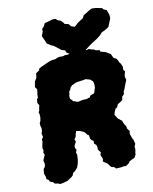

<svg xmlns="http://www.w3.org/2000/svg" viewBox="-133 -992 876 1097"><g transform="rotate(-15 304.5 -443.0)"><path d="M100 17 83 18 76 13 54 7 48 -2 30 -11 27 -21 15 -30 16 -41 10 -64 15 -89 25 -100 29 -115 26 -137 34 -152 42 -166 37 -180 42 -192 39 -207 44 -226 49 -242V-255L59 -267L56 -289L62 -301L64 -318L61 -331V-348L68 -359L73 -379L74 -394L71 -409L77 -418L80 -431L85 -448L78 -462L81 -483L89 -492L91 -513L94 -523L97 -539L88 -554L96 -585L109 -602L111 -609L115 -629L136 -640L139 -650L154 -657L164 -660L183 -667L210 -676L225 -678H241L255 -683L266 -685L289 -683L300 -686L318 -685L332 -687H352L381 -691L396 -688L411 -689L426 -682L443 -685L451 -680L468 -675L479 -667L499 -663L502 -653L519 -647L533 -641L542 -634L556 -624L560 -612L565 -599L579 -591L586 -579L590 -566L597 -556L603 -537L601 -518L609 -508L603 -494L599 -477L603 -460L592 -438L585 -424L578 -409L571 -398L569 -384L555 -372L551 -354L542 -348L520 -337L512 -321L501 -316L491 -298L486 -284L498 -260L512 -246L519 -240L523 -226L528 -213L534 -204L535 -189L546 -172L542 -157L545 -144L549 -128L554 -118L558 -93L550 -79V-60L545 -44L544 -34L532 -16L521 -13L500 -4L492 6L472 17L465 14L444 16L415 15L408 5L392 0L383 -12L377 -24L364 -34L353 -43L357 -58L349 -83L355 -97L343 -116L344 -131L341 -145L331 -154L332 -171L322 -178L316 -189L315 -208L306 -215L297 -230L286 -238L272 -245L251 -251L245 -239L239 -219L229 -207L233 -192L220 -172L219 -160L225 -146L218 -133L221 -117L217 -89L211 -68L205 -55L202 -48L187 -33L172 -24L166 -11L156 -3L137 7L128 12ZM304 -409 317 -411 329 -412 340 -413 349 -412H357L367 -415L376 -416L380 -425L390 -428L395 -430L405 -432L409 -439L412 -448L414 -454L418 -461L419 -470L420 -479V-487L419 -494L416 -502L410 -507L406 -512L402 -515L392 -518L381 -523L369 -522L363 -521H352L347 -520H334L319 -518L313 -515L307 -514L302 -511L297 -510L289 -504L285 -501L281 -492L277 -485L270 -479L269 -467L265 -458L264 -448L265 -437L270 -431L274 -427L278 -420L285 -418L294 -413ZM379 -665 374 -670 338 -680 313 -698 309 -712 289 -720 280 -729 250 -756 243 -758 217 -778 212 -796 201 -826 213 -848 214 -865 226 -875 237 -893 263 -897 286 -902 303 -900 312 -890 329 -882 342 -866 345 -859 367 -852 377 -837 397 -828 421 -846 441 -857 454 -863 463 -878 500 -897 516 -904 542 -901 544 -900 575 -891 581 -882 598 -873 605 -847 606 -828 604 -820 592 -796 582 -777 563 -767 537 -757 523 -743 499 -728 468 -712 454 -704 414 -679 396 -675Z"/></g></svg>

Font: Winky Rough ExtraBold
Style: Italic
Weight: 800
Italic angle: -8.97852°
Designer: Simon Atzbach
Foundry: typofactur
Version: Version 1.206; ttfautohint (v1.8.4.7-5d5b)